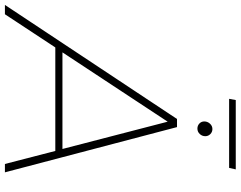

<svg xmlns="http://www.w3.org/2000/svg" viewBox="-164 -860 979 781"><g transform="rotate(90 325.5 -469.5)"><path d="M-45 0 419 -700H452L636 0H602L549 -205H128L-7 0ZM148 -234H541L430 -662ZM458 -783Q446 -783 437.5 -791Q429 -799 429 -811Q429 -824 438 -834Q447 -844 460 -844Q472 -844 480.5 -835.5Q489 -827 489 -815Q489 -802 480 -792.5Q471 -783 458 -783ZM337 -912 342 -939H624L618 -912Z"/></g></svg>

Font: Montserrat ExtraLight
Style: Italic
Weight: 200
Italic angle: -11.3°
Designer: Julieta Ulanovsky
Foundry: Julieta Ulanovsky
Version: Version 9.000; ttfautohint (v1.8.4.7-5d5b)